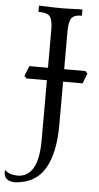

<svg xmlns="http://www.w3.org/2000/svg" viewBox="-111 -731 543 1049"><g transform="rotate(5 160.0 -206.5)"><path d="M11.7 279.8Q-47.4 277.8 -47.9 230Q-47.9 223.1 -45.9 217.3Q-27.8 239.7 21.5 242.2Q137.7 242.2 137.7 37.1V-565.4Q137.7 -618.2 123.8 -638.7Q109.9 -659.2 59.6 -659.2L59.1 -693.4Q149.4 -689.9 178.7 -689.9Q207.5 -689.9 297.4 -693.4V-659.2Q254.4 -659.2 240.5 -638.9Q226.6 -618.7 226.6 -567.4V-52.7Q226.6 99.6 176.3 186Q126 272.5 11.7 279.8ZM333.5 -291H25.9L13.2 -303.7L35.6 -359.4H343.3L355 -346.7Z"/></g></svg>

Font: Almanac
Style: Regular
Weight: 400
Designer: Eden's Almanac
Version: Version 3.501;March 28, 2021;FontCreator 13.0.0.2683 64-bit